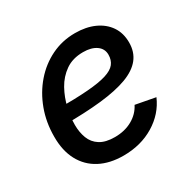

<svg xmlns="http://www.w3.org/2000/svg" viewBox="-130 -687 836 832"><g transform="rotate(-30 288.0 -271.5)"><path d="M261.2 11.7Q192.9 11.7 143.3 -14.4Q93.8 -40.5 67.1 -90.3Q40.5 -140.1 41 -210Q41 -281.2 64 -343.3Q86.9 -405.3 127.9 -452.6Q168.9 -500 223.9 -526.9Q278.8 -553.7 342.8 -553.7Q397.5 -553.7 438.7 -535.2Q480 -516.6 503.2 -482.7Q526.4 -448.7 526.4 -401.4Q526.4 -354 500.5 -321.3Q474.6 -288.6 422.1 -269Q369.6 -249.5 289.6 -240.7Q209.5 -231.9 101.1 -231.9L114.3 -306.2Q205.1 -306.2 264.9 -310.8Q324.7 -315.4 359.1 -326.2Q393.6 -336.9 408 -355.2Q422.4 -373.5 422.4 -400.4Q422.4 -430.2 397.9 -447.5Q373.5 -464.8 332 -464.8Q279.8 -464.8 243.9 -439.7Q208 -414.6 186 -375Q164.1 -335.4 154.1 -291.3Q144 -247.1 144 -209Q144 -172.4 155.5 -142.1Q167 -111.8 194.6 -94.2Q222.2 -76.7 268.6 -76.7Q317.9 -76.7 355.5 -97.7Q393.1 -118.7 411.6 -155.3L510.3 -136.7Q481 -68.8 414.6 -28.6Q348.1 11.7 261.2 11.7Z"/></g></svg>

Font: Inter 16pt Medium
Style: Italic
Weight: 500
Italic angle: -9.3988°
Version: Version 4.001;git-66647c0bb